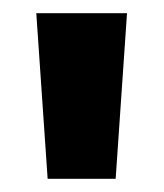

<svg xmlns="http://www.w3.org/2000/svg" viewBox="-20 -720 248 291"><path d="M35 -700H172.5L155.3 -449H52.2Z"/></svg>

Font: Space Cowgirl
Style: Regular
Weight: 400
Designer: Valery Marier
Foundry: Valery Marier
Version: Version 1.000